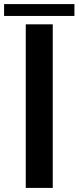

<svg xmlns="http://www.w3.org/2000/svg" viewBox="-81 -919 384 939"><path d="M45 0V-800H177V0ZM-61 -841V-899H283V-841Z"/></svg>

Font: Big Shoulders Text ExtraBold
Style: Regular
Weight: 800
Designer: Patric King
Foundry: XO Type Co
Version: Version 1.000; ttfautohint (v1.8.2)